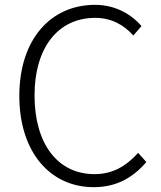

<svg xmlns="http://www.w3.org/2000/svg" viewBox="-20 -762 667 795"><path d="M368 13C462 13 530 -26 586 -91L552 -129C500 -72 445 -41 371 -41C218 -41 123 -168 123 -367C123 -564 220 -688 374 -688C441 -688 493 -659 532 -615L566 -654C527 -700 460 -742 374 -742C189 -742 60 -598 60 -365C60 -132 188 13 368 13Z"/></svg>

Font: Noto Sans T Chinese Light
Style: Regular
Weight: 300
Designer: Ryoko NISHIZUKA (kana & ideographs); Paul D. Hunt (Latin, Greek & Cyrillic); Wenlong ZHANG (bopomofo); Sandoll Communica
Foundry: Adobe Systems Incorporated
Version: Version 1.000;PS 1;hotconv 1.0.78;makeotf.lib2.5.61930